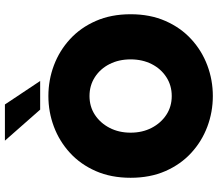

<svg xmlns="http://www.w3.org/2000/svg" viewBox="-73 -817 904 798"><g transform="rotate(-90 379.0 -418.0)"><path d="M378.9 14.6Q312.5 14.6 251.5 -8.3Q190.4 -31.2 142.6 -75.2Q94.7 -119.1 66.9 -182.6Q39.1 -246.1 39.1 -327.1Q39.1 -408.2 66.9 -471.7Q94.7 -535.2 142.6 -579.1Q190.4 -623 251.5 -646Q312.5 -668.9 378.9 -668.9Q445.3 -668.9 506.3 -646Q567.4 -623 615.2 -579.1Q663.1 -535.2 690.9 -471.7Q718.8 -408.2 718.8 -327.1Q718.8 -246.1 690.9 -182.6Q663.1 -119.1 615.2 -75.2Q567.4 -31.2 506.3 -8.3Q445.3 14.6 378.9 14.6ZM378.9 -156.2Q422.9 -156.2 457.5 -178.7Q492.2 -201.2 511.7 -239.7Q531.2 -278.3 531.2 -327.1Q531.2 -376 511.7 -414.6Q492.2 -453.1 457.5 -475.6Q422.9 -498 378.9 -498Q335 -498 300.8 -475.6Q266.6 -453.1 246.6 -414.6Q226.6 -376 226.6 -327.1Q226.6 -278.3 246.6 -239.7Q266.6 -201.2 300.8 -178.7Q335 -156.2 378.9 -156.2ZM322.3 -703.1 193.4 -849.6H343.8L441.4 -703.1Z"/></g></svg>

Font: Sen ExtraBold
Style: Regular
Weight: 800
Version: Version 2.000;gftools[0.9.31]